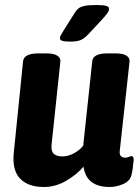

<svg xmlns="http://www.w3.org/2000/svg" viewBox="-20 -738 560 766"><path d="M155 8Q92 8 60 -25.5Q28 -59 35 -129L72 -493Q75 -525 134 -525H165Q195 -525 208.5 -516Q222 -507 221 -494L186 -163Q183 -137 193.5 -125.5Q204 -114 229 -114Q253 -114 276 -127Q299 -140 312 -157L348 -493Q350 -525 409 -525H441Q471 -525 484.5 -516Q498 -507 497 -494L458 -138Q456 -122 462 -115.5Q468 -109 479 -109Q487 -109 494 -112Q501 -115 505 -115Q515 -115 513 -94Q511 -84 510 -70.5Q509 -57 504 -38Q498 -15 471 -3.5Q444 8 417 8Q373 8 346.5 -11Q320 -30 313 -73Q287 -42 244.5 -17Q202 8 155 8ZM259 -572Q236 -572 227.5 -575.5Q219 -579 219 -585Q219 -591 222.5 -597.5Q226 -604 233 -615L277 -685Q284 -697 292.5 -704Q301 -711 317.5 -714.5Q334 -718 365 -718Q393 -718 404 -714.5Q415 -711 415 -703Q415 -694 407 -683.5Q399 -673 387 -660L333 -602Q317 -585 302.5 -578.5Q288 -572 259 -572Z"/></svg>

Font: Asap Semi Condensed Semi Condensed Regular
Style: Bold Italic
Weight: 700
Width: 4
Italic angle: -6°
Designer: Pablo Cosgaya
Foundry: Omnibus-Type
Version: Version 3.001; ttfautohint (v1.8.4.7-5d5b)